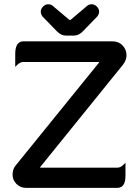

<svg xmlns="http://www.w3.org/2000/svg" viewBox="-20 -884 663 910"><path d="M52.2 -97.2 448.2 -585.9 450.7 -588.9V-589.4Q449.7 -590.3 446.3 -590.3H89.8Q75.7 -590.3 61.5 -576.2L52.2 -566.9V-627.9Q52.2 -676.3 77.1 -685.5Q83 -688 89.8 -688H513.7Q542.5 -688 561 -668.7Q579.6 -649.4 579.6 -621.1Q579.6 -599.6 563 -577.6L171.9 -93.8L169.4 -90.8V-90.3Q170.4 -89.4 173.8 -89.4H537.1Q551.3 -89.4 565.4 -103.5L574.7 -112.8V-51.8Q574.7 -5.4 550.3 3.9Q543.9 6.3 537.1 6.3H102.5Q76.7 6.3 58.1 -12.2Q39.6 -30.8 39.6 -55.7Q39.6 -80.6 52.2 -97.2ZM231 -855.5Q269 -823.7 306.6 -791.5L312 -788.6Q313.5 -788.6 315.9 -791L392.1 -855.5Q401.4 -863.8 414.8 -863.8Q428.2 -863.8 439 -853Q449.7 -842.3 449.7 -829.3Q449.7 -816.4 440.4 -805.2Q372.6 -734.9 372.1 -734.9Q353 -715.3 330.1 -715.3H293Q269 -715.3 249 -736.3L182.1 -805.2Q173.3 -816.4 173.3 -829.3Q173.3 -842.3 184.1 -853Q194.8 -863.8 208.3 -863.8Q221.7 -863.8 231 -855.5ZM169.4 -90.8Z"/></svg>

Font: YuPearl-Medium
Style: Medium
Weight: 500
Designer: Max Yao
Foundry: Max-Everyday
Version: Version 1.011; ttfautohint (v1.8.3)